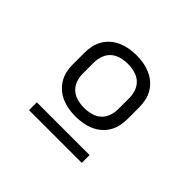

<svg xmlns="http://www.w3.org/2000/svg" viewBox="-117 -860 834 834"><g transform="rotate(45 300.0 -443.5)"><path d="M300 -317Q278 -317 257 -320.5Q236 -324 216 -332.5Q196 -341 179.5 -355Q163 -369 152 -387.5Q141 -406 136.5 -427Q132 -448 132 -470V-540Q132 -562 136.5 -583Q141 -604 152 -622.5Q163 -641 179.5 -655Q196 -669 216 -677.5Q236 -686 257 -689.5Q278 -693 300 -693Q322 -693 343 -689.5Q364 -686 384 -677.5Q404 -669 420.5 -655Q437 -641 448 -622.5Q459 -604 463.5 -583Q468 -562 468 -540V-470Q468 -448 463.5 -427Q459 -406 448 -387.5Q437 -369 420.5 -355Q404 -341 384 -332.5Q364 -324 343 -320.5Q322 -317 300 -317ZM300 -370Q321 -370 342 -375.5Q363 -381 378.5 -394.5Q394 -408 401.5 -428.5Q409 -449 409 -470V-540Q409 -561 401.5 -581.5Q394 -602 378.5 -615.5Q363 -629 342 -634.5Q321 -640 300 -640Q279 -640 258 -634.5Q237 -629 221.5 -615.5Q206 -602 198.5 -581.5Q191 -561 191 -540V-470Q191 -449 198.5 -428.5Q206 -408 221.5 -394.5Q237 -381 258 -375.5Q279 -370 300 -370ZM462 -194H138V-242H462Z"/></g></svg>

Font: Iosevka Light Extended
Style: Regular
Weight: 300
Width: 7
Monospace: yes
Designer: Belleve Invis
Foundry: Belleve Invis
Version: Version 32.5.0; ttfautohint (v1.8.4)